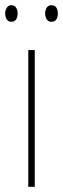

<svg xmlns="http://www.w3.org/2000/svg" viewBox="-32 -720 243 740"><path d="M102 0H77V-527H102ZM-12 -668Q-12 -680 -6 -690Q0 -700 12 -700Q24 -700 30 -690.5Q36 -681 36 -668Q36 -654 30 -645Q24 -636 12 -636Q0 -636 -6 -645.5Q-12 -655 -12 -668ZM142 -668Q142 -681 148 -690.5Q154 -700 166 -700Q179 -700 185 -691Q191 -682 191 -668Q191 -654 185 -645Q179 -636 166 -636Q154 -636 148 -645.5Q142 -655 142 -668Z"/></svg>

Font: Noto Sans Georgian Condensed Thin
Style: Regular
Weight: 100
Width: 3
Designer: Monotype Design Team, Akaki Razmadze
Foundry: Google LLC
Version: Version 2.005; ttfautohint (v1.8.4.7-5d5b)